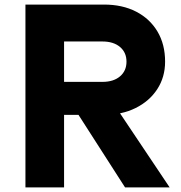

<svg xmlns="http://www.w3.org/2000/svg" viewBox="-20 -820 790 840"><path d="M91.3 0V-800H435Q515.7 -800 575.7 -769Q635.6 -738.1 669 -682Q702.3 -625.9 702.3 -550.4Q702.3 -482.7 668.1 -430.1Q633.9 -377.5 573.5 -347.5Q513.2 -317.5 435 -317.5H260.3V0ZM527.2 0 305.8 -344.9H491.3L722.3 0ZM260.3 -461.8H428.1Q476.7 -461.8 505 -485.9Q533.4 -510 533.4 -550.2Q533.4 -590.6 505 -614.5Q476.7 -638.5 428.1 -638.5H260.3Z"/></svg>

Font: Martian Mono SemiExpanded
Style: Regular
Weight: 400
Width: 6
Monospace: yes
Designer: Roman Shamin
Foundry: Evil Martians
Version: Version 1.000